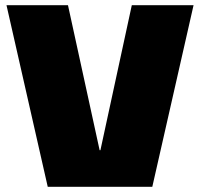

<svg xmlns="http://www.w3.org/2000/svg" viewBox="-20 -720 771 740"><path d="M5 -700H242L364 -141H367L488 -700H726L567 0H164Z"/></svg>

Font: Pathway Extreme SemiCondensed Black
Style: Regular
Weight: 900
Width: 4
Version: Version 1.001;gftools[0.9.26]